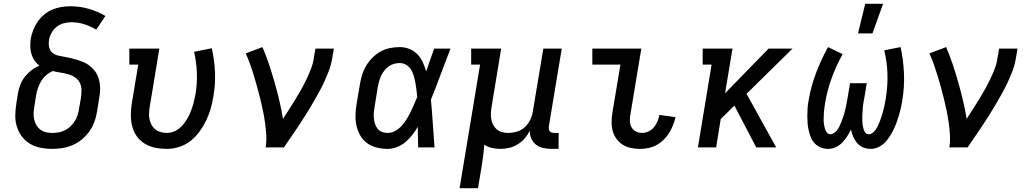

<svg xmlns="http://www.w3.org/2000/svg" viewBox="-20 -776 5440 1011"><path d="M255 8Q224 8 193.5 2Q163 -4 138 -19Q113 -34 95.5 -57Q78 -80 69 -108.5Q60 -137 60.5 -168.5Q61 -200 66 -231L75 -287Q79 -309 87.5 -331Q96 -353 111 -372Q126 -391 145.5 -406Q165 -421 188 -430Q172 -442 161.5 -457.5Q151 -473 145.5 -492Q140 -511 139.5 -531Q139 -551 142 -572Q146 -595 155 -618Q164 -641 178.5 -662Q193 -683 213 -699.5Q233 -716 255.5 -725.5Q278 -735 302.5 -739Q327 -743 350 -743Q401 -743 447.5 -729.5Q494 -716 535 -692L487 -620Q458 -637 425 -648Q392 -659 356 -659Q336 -659 315.5 -653.5Q295 -648 278.5 -635Q262 -622 251.5 -603Q241 -584 238 -564Q235 -546 238.5 -528.5Q242 -511 254.5 -499.5Q267 -488 284 -484Q301 -480 318 -477Q335 -474 352.5 -470Q370 -466 386 -461Q402 -456 418 -449.5Q434 -443 447.5 -433Q461 -423 472.5 -410.5Q484 -398 491.5 -383Q499 -368 502.5 -351.5Q506 -335 507 -317Q508 -299 505.5 -281Q503 -263 500 -245L491 -189Q487 -162 477.5 -135.5Q468 -109 451.5 -85.5Q435 -62 412.5 -43Q390 -24 363.5 -12.5Q337 -1 309.5 3.5Q282 8 255 8ZM255 -76Q272 -76 289 -79Q306 -82 322 -90Q338 -98 351 -110.5Q364 -123 373.5 -138Q383 -153 388.5 -169.5Q394 -186 396 -203L406 -259Q409 -280 409 -301Q409 -322 400.5 -339.5Q392 -357 375 -368.5Q358 -380 338 -385.5Q318 -391 297.5 -394Q277 -397 258 -402Q239 -394 223 -380Q207 -366 196.5 -348.5Q186 -331 179.5 -311.5Q173 -292 170 -273L161 -217Q158 -200 157 -182.5Q156 -165 159.5 -148.5Q163 -132 171 -118Q179 -104 192 -94Q205 -84 221.5 -80Q238 -76 255 -76Z M859 8Q827 8 797.5 2Q768 -4 743 -19Q718 -34 701 -57.5Q684 -81 676.5 -109.5Q669 -138 669 -169Q669 -200 674 -231L708 -436H661V-520H819L769 -217Q766 -200 765 -183Q764 -166 767 -150Q770 -134 777.5 -119.5Q785 -105 797.5 -95Q810 -85 826 -80.5Q842 -76 859 -76Q881 -76 902.5 -86.5Q924 -97 940 -115Q956 -133 967.5 -153.5Q979 -174 987 -195.5Q995 -217 1000.5 -239Q1006 -261 1010 -283Q1019 -340 1016.5 -395.5Q1014 -451 1002 -503L1095 -522Q1109 -462 1112 -398.5Q1115 -335 1104 -270Q1099 -238 1090 -206Q1081 -174 1066.5 -143.5Q1052 -113 1031.5 -84.5Q1011 -56 984 -34.5Q957 -13 924 -2.5Q891 8 859 8Z M1379 0Q1384 -33 1382 -66Q1380 -99 1375.5 -130.5Q1371 -162 1364.5 -193.5Q1358 -225 1350.5 -255.5Q1343 -286 1334.5 -316.5Q1326 -347 1317 -377Q1308 -407 1297.5 -436.5Q1287 -466 1274 -495L1362 -528Q1381 -484 1396.5 -437.5Q1412 -391 1425.5 -343.5Q1439 -296 1450.5 -248Q1462 -200 1470 -150Q1486 -175 1502.5 -200.5Q1519 -226 1535 -252Q1551 -278 1565.5 -304Q1580 -330 1593 -357Q1606 -384 1617 -412Q1628 -440 1632 -468L1641 -520H1738L1729 -468Q1724 -436 1712.5 -405.5Q1701 -375 1687 -344.5Q1673 -314 1656.5 -284.5Q1640 -255 1623 -226Q1606 -197 1588 -168.5Q1570 -140 1551.5 -112Q1533 -84 1513.5 -56Q1494 -28 1475 0Z M2021 8Q1992 8 1964 1Q1936 -6 1913.5 -22Q1891 -38 1877 -62.5Q1863 -87 1857 -114.5Q1851 -142 1852 -171.5Q1853 -201 1858 -231L1875 -331Q1879 -356 1886.5 -381Q1894 -406 1908 -429.5Q1922 -453 1941.5 -472.5Q1961 -492 1984.5 -505Q2008 -518 2034 -523Q2060 -528 2085 -528Q2112 -528 2136.5 -518Q2161 -508 2178.5 -489.5Q2196 -471 2206.5 -448Q2217 -425 2224 -400Q2235 -430 2245 -460Q2255 -490 2266 -520H2352Q2326 -453 2301 -385.5Q2276 -318 2249 -251Q2255 -189 2259 -126Q2263 -63 2268 0H2182Q2181 -27 2180.5 -54Q2180 -81 2180 -108Q2167 -86 2151 -65.5Q2135 -45 2115 -28Q2095 -11 2070 -1.5Q2045 8 2021 8ZM2021 -76Q2042 -76 2061.5 -87Q2081 -98 2095.5 -114Q2110 -130 2121.5 -149Q2133 -168 2142.5 -187Q2152 -206 2160 -225.5Q2168 -245 2177 -265Q2175 -284 2173 -302.5Q2171 -321 2167.5 -339.5Q2164 -358 2159 -375.5Q2154 -393 2145 -408.5Q2136 -424 2120 -434Q2104 -444 2085 -444Q2070 -444 2055 -440Q2040 -436 2027 -426.5Q2014 -417 2003.5 -404Q1993 -391 1986.5 -376.5Q1980 -362 1976 -347Q1972 -332 1969 -317L1953 -217Q1950 -201 1948.5 -185.5Q1947 -170 1948.5 -154.5Q1950 -139 1954.5 -124.5Q1959 -110 1968 -98.5Q1977 -87 1991.5 -81.5Q2006 -76 2021 -76Z M2400 215 2508 -436H2461V-520H2619L2569 -217Q2566 -200 2565 -183.5Q2564 -167 2566.5 -150.5Q2569 -134 2576 -120Q2583 -106 2595 -95.5Q2607 -85 2622.5 -80.5Q2638 -76 2655 -76Q2678 -76 2702 -83Q2726 -90 2744 -107Q2762 -124 2772.5 -146.5Q2783 -169 2786 -191L2841 -520H2938L2870 -111Q2869 -104 2870 -97Q2871 -90 2875 -85Q2879 -80 2885.5 -78Q2892 -76 2899 -76H2922L2921 8H2885Q2863 8 2841.5 3.5Q2820 -1 2803.5 -13.5Q2787 -26 2778 -45.5Q2769 -65 2770 -88Q2759 -66 2743 -47.5Q2727 -29 2706 -16Q2685 -3 2661.5 2.5Q2638 8 2615 8Q2592 8 2570 3Q2548 -2 2530 -14Q2528 16 2524 46.5Q2520 77 2515 107L2497 215Z M3351 8Q3326 8 3302 3Q3278 -2 3258.5 -14.5Q3239 -27 3225.5 -46Q3212 -65 3206 -87.5Q3200 -110 3200.5 -135Q3201 -160 3205 -185L3247 -436H3099V-520H3357L3299 -171Q3296 -154 3297 -136.5Q3298 -119 3306 -105Q3314 -91 3329 -83.5Q3344 -76 3361 -76Q3378 -76 3395 -84Q3412 -92 3423.5 -106Q3435 -120 3442 -137Q3449 -154 3452 -171L3537 -159Q3532 -137 3523.5 -116Q3515 -95 3503 -75.5Q3491 -56 3474 -39.5Q3457 -23 3436.5 -12Q3416 -1 3394 3.5Q3372 8 3351 8Z M3962 0 3847 -220 3775 -149 3751 0H3655L3727 -436H3680V-520H3837L3798 -285L4027 -520H4153L3911 -282L4067 0Z M4341 8Q4321 8 4303 1Q4285 -6 4271.5 -19.5Q4258 -33 4250.5 -51Q4243 -69 4238.5 -88Q4234 -107 4232.5 -126.5Q4231 -146 4231 -166.5Q4231 -187 4232.5 -207.5Q4234 -228 4238 -248Q4250 -320 4276.5 -390.5Q4303 -461 4340 -528L4417 -491Q4383 -430 4359.5 -365.5Q4336 -301 4325 -236Q4323 -224 4321.5 -212.5Q4320 -201 4319 -189Q4318 -177 4317.5 -165.5Q4317 -154 4317 -142.5Q4317 -131 4319 -119.5Q4321 -108 4324 -97.5Q4327 -87 4334 -78Q4341 -69 4353 -69Q4363 -69 4373 -76.5Q4383 -84 4389.5 -93Q4396 -102 4401 -112.5Q4406 -123 4410 -133Q4414 -143 4417.5 -153.5Q4421 -164 4424.5 -175Q4428 -186 4430.5 -196.5Q4433 -207 4435 -217.5Q4437 -228 4439 -238.5Q4441 -249 4443 -260L4456 -338H4544L4531 -260Q4529 -249 4527 -238.5Q4525 -228 4524 -217.5Q4523 -207 4522.5 -196.5Q4522 -186 4521 -175.5Q4520 -165 4520.5 -154.5Q4521 -144 4521 -133.5Q4521 -123 4523 -113Q4525 -103 4528 -93.5Q4531 -84 4537.5 -76.5Q4544 -69 4555 -69Q4565 -69 4575 -76.5Q4585 -84 4591 -93Q4597 -102 4602 -112Q4607 -122 4611 -132.5Q4615 -143 4618.5 -153Q4622 -163 4625 -173.5Q4628 -184 4631 -194.5Q4634 -205 4636 -215.5Q4638 -226 4640.5 -236.5Q4643 -247 4644 -258Q4655 -323 4653 -387Q4651 -451 4636 -511L4722 -528Q4737 -461 4740 -389.5Q4743 -318 4731 -246Q4728 -227 4723.5 -207.5Q4719 -188 4713.5 -169Q4708 -150 4701 -131Q4694 -112 4685 -93.5Q4676 -75 4664.5 -57Q4653 -39 4638.5 -24.5Q4624 -10 4604.5 -1Q4585 8 4566 8Q4544 8 4525.5 0.5Q4507 -7 4494 -22Q4481 -37 4473 -55.5Q4465 -74 4461 -94Q4452 -75 4440.5 -57.5Q4429 -40 4414.5 -25Q4400 -10 4380.5 -1Q4361 8 4341 8ZM4498 -600 4536 -756H4630L4574 -600Z M4979 0Q4984 -33 4982 -66Q4980 -99 4975.5 -130.5Q4971 -162 4964.5 -193.5Q4958 -225 4950.5 -255.5Q4943 -286 4934.5 -316.5Q4926 -347 4917 -377Q4908 -407 4897.5 -436.5Q4887 -466 4874 -495L4962 -528Q4981 -484 4996.5 -437.5Q5012 -391 5025.5 -343.5Q5039 -296 5050.5 -248Q5062 -200 5070 -150Q5086 -175 5102.5 -200.5Q5119 -226 5135 -252Q5151 -278 5165.5 -304Q5180 -330 5193 -357Q5206 -384 5217 -412Q5228 -440 5232 -468L5241 -520H5338L5329 -468Q5324 -436 5312.5 -405.5Q5301 -375 5287 -344.5Q5273 -314 5256.5 -284.5Q5240 -255 5223 -226Q5206 -197 5188 -168.5Q5170 -140 5151.5 -112Q5133 -84 5113.5 -56Q5094 -28 5075 0Z"/></svg>

Font: Iosevka HT Medium Extended
Style: Italic
Weight: 500
Width: 7
Italic angle: -9°
Monospace: yes
Designer: Belleve Invis
Foundry: Belleve Invis
Version: Version 32.3.0; ttfautohint (v1.8.4)